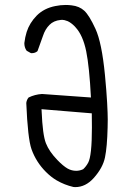

<svg xmlns="http://www.w3.org/2000/svg" viewBox="-20 -767 540 770"><path d="M281.7 -16.6Q323.2 -16.6 356 -53.2Q392.6 -94.2 401.1 -136Q409.7 -177.7 411.6 -255.9Q412.1 -266.6 412.1 -287.8Q412.1 -309.1 409.7 -354.7Q407.2 -400.4 400.9 -466.3Q388.2 -596.7 362.8 -651.4Q337.9 -705.6 318.1 -723.9Q298.3 -742.2 267.1 -745.6Q255.4 -747.1 243.7 -747.1Q222.7 -747.1 201.7 -742.7Q156.7 -733.9 127.4 -704.6Q98.6 -675.3 86.9 -638.7Q80.6 -618.7 77.6 -594.2Q77.6 -576.2 86.9 -563.5L103.5 -554.2Q105.5 -553.7 106.9 -553.7Q121.1 -553.7 130.4 -562Q143.6 -597.7 152.3 -623Q161.1 -649.9 178.2 -667Q194.8 -684.1 222.7 -687Q225.6 -687.5 229.2 -687.5Q232.9 -687.5 238.5 -686.3Q244.1 -685.1 251.5 -682.1Q265.1 -675.8 278.8 -662.1L283.2 -657.2Q312.5 -625.5 325.7 -561.5Q338.4 -499 344.7 -376L148.4 -390.1Q119.6 -388.2 94.7 -376Q86.9 -366.7 85.4 -354Q91.3 -211.4 106.4 -168.5Q125 -116.7 164.1 -77.6Q185.1 -56.6 207.5 -43.5Q238.8 -25.4 274.4 -17.1Q278.3 -16.6 281.7 -16.6ZM285.6 -82Q267.6 -82 251.5 -90.8Q233.4 -101.1 210.4 -125Q177.2 -159.2 164.1 -192.6Q150.9 -226.1 147 -320.8L146.5 -329.1L348.1 -312.5Q348.6 -278.8 348.6 -255.9Q348.6 -141.6 333.5 -114.3Q325.2 -99.1 313.5 -88.4Q299.8 -82 285.6 -82Z"/></svg>

Font: Bakudai
Style: ExtraLight
Weight: 200
Version: Version 1.48